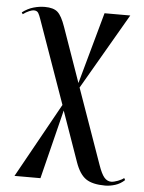

<svg xmlns="http://www.w3.org/2000/svg" viewBox="-55 -585 659 877"><g transform="rotate(5 274.5 -146.5)"><path d="M460 248Q402 248 372 227.5Q342 207 323 153L242 -77L163 240H44L234 -102L99 -483Q93 -501 87 -511Q81 -521 66 -521Q59 -521 45.5 -515.5Q32 -510 17 -499L12 -507Q37 -526 63.5 -533.5Q90 -541 115 -541Q155 -541 174 -524Q193 -507 210 -458L298 -208L389 -536H507L305 -188L427 157Q441 197 454.5 212.5Q468 228 486 228Q498 228 516.5 221Q535 214 544 206L549 215Q530 233 506 240.5Q482 248 460 248Z"/></g></svg>

Font: Noto Serif Display ExtraCondensed SemiBold
Style: Regular
Weight: 600
Width: 2
Designer: Monotype Design Team
Foundry: Monotype Imaging Inc.
Version: Version 2.009